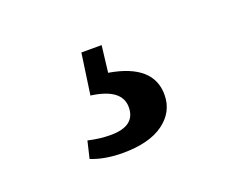

<svg xmlns="http://www.w3.org/2000/svg" viewBox="-52 -91 505 401"><g transform="rotate(-20 200.0 109.5)"><path d="M199 -4 192 55Q287 71 287 138Q287 176 255 199.5Q223 223 164 223Q125 223 94 211L103 173Q129 179 153 179Q208 179 208 137Q208 96 141 87L154 -4Z"/></g></svg>

Font: TypoPRO Source Serif Pro
Style: Regular
Weight: 600
Designer: Frank Grießhammer
Foundry: Adobe Systems Incorporated
Version: Version 1.017;PS 1.0;hotconv 1.0.79;makeotf.lib2.5.61930